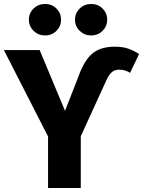

<svg xmlns="http://www.w3.org/2000/svg" viewBox="-27 -945 720 965"><path d="M379 0H214.5V-259L-7.5 -693.4H172.3L299.8 -387.8L369.3 -565.8Q397.9 -644.3 438.9 -677.3Q479.9 -710.3 549.7 -710.3Q591.4 -710.3 619.8 -699.8Q648.3 -689.2 672.1 -673.5L626.8 -579Q616 -585.5 603.3 -590.1Q590.6 -594.8 572.5 -594.8Q550.1 -594.8 535.7 -582.9Q521.2 -571.1 506.8 -539.8L379 -260ZM430.6 -925.1Q465.6 -925.1 488.6 -902.1Q511.7 -879.1 511.7 -846.3Q511.7 -813 488.6 -790Q465.6 -766.9 430.6 -766.9Q397.3 -766.9 373.6 -790Q350 -813 350 -846.3Q350 -879.1 373.6 -902.1Q397.3 -925.1 430.6 -925.1ZM199.2 -925.1Q233.8 -925.1 256.8 -902.1Q279.9 -879.1 279.9 -846.3Q279.9 -813 256.8 -790Q233.8 -766.9 199.2 -766.9Q165.5 -766.9 141.8 -790Q118.2 -813 118.2 -846.3Q118.2 -879.1 141.8 -902.1Q165.5 -925.1 199.2 -925.1Z"/></svg>

Font: Fira Sans Variable
Style: Regular
Weight: 400
Designer: Carrois Corporate & Edenspiekermann AG
Foundry: Carrois Corporate GbR & Edenspiekermann AG
Version: Version 4.202